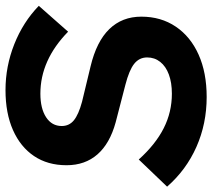

<svg xmlns="http://www.w3.org/2000/svg" viewBox="-68 -694 760 687"><g transform="rotate(-90 311.5 -350.0)"><path d="M308.5 10Q212.7 10 130.1 -26.6Q47.4 -63.2 -12.4 -131.6L84.7 -233Q139.1 -172.8 196.8 -143.7Q254.5 -114.5 320.2 -114.5Q359.9 -114.5 388.9 -125.3Q418 -136 434 -156.2Q450 -176.4 450 -202.9Q450 -231.1 427.4 -249.2Q404.8 -267.3 351.9 -280.9L218 -315.6Q142.2 -336.3 103.2 -380.7Q64.3 -425.1 64.3 -491.4Q64.3 -559 97.1 -607.7Q129.8 -656.4 190.2 -683.1Q250.5 -709.8 333.2 -709.8Q418.1 -709.8 497.3 -678.4Q576.6 -646.9 634.6 -590.7L542.1 -485.8Q440.7 -585 320.3 -585Q267.2 -585 235.9 -564.5Q204.6 -544 204.6 -508.6Q204.6 -481.8 225.1 -465.1Q245.6 -448.4 291.3 -436L418.1 -405.4Q506.9 -384.2 551.4 -338.4Q595.9 -292.5 595.9 -223.8Q595.9 -153.4 560.2 -100.6Q524.6 -47.8 460.1 -18.9Q395.6 10 308.5 10Z"/></g></svg>

Font: Red Hat Display VF
Style: Italic
Weight: 300
Italic angle: -12°
Designer: Pentagram, MCKL
Foundry: Pentagram, MCKL
Version: Version 1.010